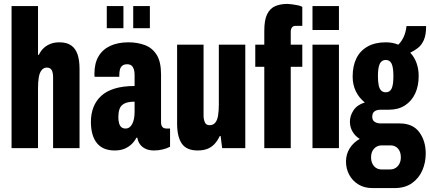

<svg xmlns="http://www.w3.org/2000/svg" viewBox="-20 -756 2195 980"><path d="M39 0V-725H174V-476H178Q189 -498 204 -511.5Q219 -525 238.5 -532.5Q258 -540 283 -540Q321 -540 343.5 -524Q366 -508 376 -478Q386 -448 386 -403V0H251V-361Q251 -372 249.5 -381Q248 -390 244.5 -397Q241 -404 234.5 -407.5Q228 -411 219 -411Q203 -411 192.5 -398Q182 -385 178 -361.5Q174 -338 174 -305V0Z M565 12Q536 12 513.5 3Q491 -6 475.5 -24.5Q460 -43 452 -70.5Q444 -98 444 -134Q444 -175 457 -208.5Q470 -242 496.5 -266.5Q523 -291 565.5 -304Q608 -317 667 -317V-374Q667 -391 663 -403Q659 -415 651 -421.5Q643 -428 629 -428Q613 -428 604 -420.5Q595 -413 592 -400.5Q589 -388 589 -373V-364H463Q462 -368 462 -372Q462 -376 462 -380Q462 -433 483 -468.5Q504 -504 543 -522Q582 -540 636 -540Q681 -540 719 -526Q757 -512 779.5 -476.5Q802 -441 802 -376V-132Q802 -117 808.5 -108.5Q815 -100 830 -100H848V-7Q831 2 809.5 7Q788 12 766 12Q741 12 723 3.5Q705 -5 694.5 -19.5Q684 -34 681 -53H676Q667 -35 652 -20.5Q637 -6 616 3Q595 12 565 12ZM621 -100Q632 -100 640.5 -106Q649 -112 655 -123.5Q661 -135 664 -150.5Q667 -166 667 -185V-237Q631 -237 613 -226.5Q595 -216 589.5 -198Q584 -180 584 -158Q584 -140 588 -126.5Q592 -113 600 -106.5Q608 -100 621 -100ZM525 -612V-725H610V-612ZM660 -612V-725H745V-612Z M989 12Q932 12 908 -23Q884 -58 884 -125V-528H1019V-166Q1019 -155 1021 -146Q1023 -137 1026.5 -130Q1030 -123 1036 -120Q1042 -117 1050 -117Q1068 -117 1078.5 -129.5Q1089 -142 1093 -166Q1097 -190 1097 -223V-528H1232V0H1114L1106 -62H1102Q1090 -37 1074.5 -20.5Q1059 -4 1038 4Q1017 12 989 12Z M1329 0V-415H1283V-528H1329V-599Q1329 -655 1344 -684.5Q1359 -714 1385.5 -725Q1412 -736 1447 -736Q1456 -736 1470.5 -734Q1485 -732 1500 -729Q1515 -726 1523 -721V-624H1489Q1476 -624 1470 -615.5Q1464 -607 1464 -594V-528H1523V-415H1464V0ZM1575 -603V-725H1710V-603ZM1575 0V-528H1710V0Z M1881 204Q1840 204 1809.5 185.5Q1779 167 1762.5 136Q1746 105 1746 69Q1746 31 1765 1Q1784 -29 1816 -47Q1792 -62 1779 -85Q1766 -108 1766 -135Q1766 -165 1784.5 -193Q1803 -221 1842 -233Q1812 -257 1796 -290.5Q1780 -324 1780 -365Q1780 -420 1799.5 -459Q1819 -498 1857 -519Q1895 -540 1949 -540Q1967 -540 1983 -537Q1999 -534 2013 -528Q2028 -542 2039.5 -565.5Q2051 -589 2055 -623H2155Q2155 -578 2143.5 -552Q2132 -526 2113.5 -511.5Q2095 -497 2074 -487Q2095 -465 2106 -434.5Q2117 -404 2117 -368Q2117 -317 2099 -278.5Q2081 -240 2047 -218Q2013 -196 1965 -196H1923Q1903 -196 1891.5 -187.5Q1880 -179 1880 -160Q1880 -142 1892.5 -134Q1905 -126 1924 -126H2020Q2087 -126 2120 -81.5Q2153 -37 2153 28Q2153 74 2135.5 114Q2118 154 2082.5 179Q2047 204 1994 204ZM1928 109H1970Q1987 109 1999.5 101Q2012 93 2019 79Q2026 65 2026 47Q2026 19 2011.5 2.5Q1997 -14 1973 -14H1928Q1905 -14 1889.5 2.5Q1874 19 1874 47Q1874 75 1889 92Q1904 109 1928 109ZM1949 -285Q1970 -285 1979 -304Q1988 -323 1988 -367Q1988 -411 1979 -430.5Q1970 -450 1949 -450Q1928 -450 1918.5 -430.5Q1909 -411 1909 -367Q1909 -339 1913 -320.5Q1917 -302 1926 -293.5Q1935 -285 1949 -285Z"/></svg>

Font: Archivo ExtraCondensed ExtraBold
Style: Regular
Weight: 800
Width: 2
Designer: Hector Gatti
Foundry: Omnibus-Type
Version: Version 2.001